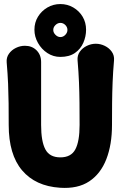

<svg xmlns="http://www.w3.org/2000/svg" viewBox="-20 -908 618 948"><path d="M103 -682Q138 -682 160.5 -659.5Q183 -637 183 -602Q183 -544 183 -495Q183 -446 183 -397.5Q183 -349 183 -291Q183 -210 204 -170.5Q225 -131 278 -131Q331 -131 352 -170.5Q373 -210 373 -291Q373 -349 372.5 -400Q372 -451 370 -501.5Q368 -552 363 -610Q361 -634 374 -652.5Q387 -671 408.5 -681.5Q430 -692 453 -692Q476 -692 497.5 -681.5Q519 -671 532 -652.5Q545 -634 543 -610Q538 -552 536 -501.5Q534 -451 533.5 -400Q533 -349 533 -291Q533 -194 505 -122Q477 -50 420.5 -12.5Q364 25 276 19Q155 11 89 -67Q23 -145 23 -291Q23 -349 22.5 -397Q22 -445 20 -493.5Q18 -542 13 -600Q11 -624 24 -642.5Q37 -661 58.5 -671.5Q80 -682 103 -682ZM150 -761Q150 -797 167.5 -825.5Q185 -854 214 -871Q243 -888 278 -888Q313 -888 342 -871Q371 -854 388 -825.5Q405 -797 405 -761Q405 -728 391.5 -697Q378 -666 350 -646.5Q322 -627 278 -627Q243 -627 214 -646Q185 -665 167.5 -696Q150 -727 150 -761ZM243 -760Q243 -747 254 -736Q265 -725 278 -725Q292 -725 302.5 -736Q313 -747 313 -760Q313 -774 302.5 -784.5Q292 -795 278 -795Q265 -795 254 -784.5Q243 -774 243 -760Z"/></svg>

Font: Winky Sans
Style: Bold
Weight: 700
Designer: Simon Atzbach
Foundry: typofactur
Version: Version 1.205